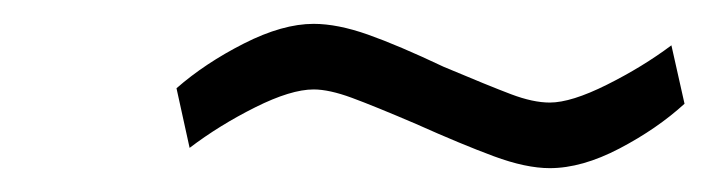

<svg xmlns="http://www.w3.org/2000/svg" viewBox="-20 -343 600 161"><path d="M329 -239Q294 -254 275 -261Q256 -268 243 -268Q224 -268 194 -253Q164 -238 139 -219L128 -269Q152 -290 184.5 -306.5Q217 -323 243 -323Q263 -323 288.5 -314Q314 -305 352 -287Q390 -271 408.5 -264Q427 -257 441 -257Q459 -257 489 -272Q519 -287 543 -305L554 -256Q531 -235 499.5 -218.5Q468 -202 441 -202Q421 -202 394 -212Q367 -222 329 -239Z"/></svg>

Font: Cairo Light
Style: Italic
Weight: 300
Italic angle: -13°
Designer: Mohamed Gaber, Accademia di Belle Arti di Urbino and others
Foundry: Kief Type Foundry, Accademia di Belle Arti di Urbino and others
Version: Version 3.011